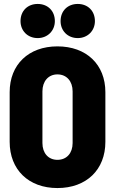

<svg xmlns="http://www.w3.org/2000/svg" viewBox="-20 -943 586 973"><path d="M171 -750C221 -750 258 -787 258 -836C258 -888 222 -923 171 -923C120 -923 84 -888 84 -836C84 -787 120 -750 171 -750ZM374 -750C424 -750 461 -787 461 -836C461 -888 425 -923 374 -923C323 -923 287 -888 287 -836C287 -787 323 -750 374 -750ZM271 10C418 10 514 -83 514 -224V-476C514 -616 418 -708 271 -708C125 -708 29 -616 29 -476V-224C29 -83 125 10 271 10ZM271 -133C225 -133 195 -167 195 -218V-480C195 -531 225 -566 271 -566C318 -566 348 -531 348 -480V-218C348 -167 318 -133 271 -133Z"/></svg>

Font: Barlow Semi Condensed ExtraBold
Style: Regular
Weight: 800
Width: 4
Designer: Jeremy Tribby
Foundry: Tribby Type
Version: Version 1.422;hotconv 1.0.109;makeotfexe 2.5.65596